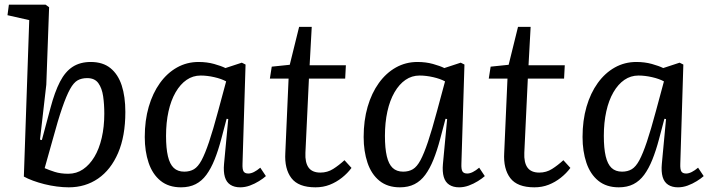

<svg xmlns="http://www.w3.org/2000/svg" viewBox="-20 -787 3034 821"><path d="M274 14Q250 14 223 10.5Q196 7 170 0.5Q144 -6 121 -14.5Q98 -23 82 -32L105 -701L12 -722L18 -767H175L190 -756L178 -425L151 -190L159 -188L196 -326Q214 -394 236.5 -437.5Q259 -481 291 -501.5Q323 -522 368 -522Q420 -522 452.5 -495.5Q485 -469 500.5 -421.5Q516 -374 516 -308Q516 -205 485 -133Q454 -61 399.5 -23.5Q345 14 274 14ZM353 -453Q329 -453 312 -443.5Q295 -434 279.5 -406Q264 -378 246 -326Q228 -274 205 -189L171 -68Q189 -60 214 -52Q239 -44 272 -44Q307 -44 335 -63Q363 -82 383.5 -116Q404 -150 415 -197.5Q426 -245 426 -301Q426 -341 421 -375.5Q416 -410 400.5 -431.5Q385 -453 353 -453Z M1017 -87Q1016 -63 1021.5 -54Q1027 -45 1042 -45Q1053 -45 1066 -51.5Q1079 -58 1093 -70L1117 -34Q1106 -24 1087.5 -12.5Q1069 -1 1048.5 6.5Q1028 14 1007 14Q982 14 965 3Q948 -8 941.5 -30.5Q935 -53 938 -86L956 -278L949 -279L926 -192Q913 -143 897.5 -104.5Q882 -66 862.5 -39.5Q843 -13 816.5 0.5Q790 14 754 14Q701 14 666.5 -14Q632 -42 615.5 -91Q599 -140 599 -201Q599 -272 616 -330.5Q633 -389 664 -432Q695 -475 737 -498.5Q779 -522 829 -522Q865 -522 895.5 -513.5Q926 -505 944 -496L1014 -519L1030 -511ZM768 -53Q792 -53 809.5 -63.5Q827 -74 842 -102Q857 -130 874 -180.5Q891 -231 913 -313L947 -439Q927 -450 896.5 -457Q866 -464 838 -464Q805 -464 778 -445.5Q751 -427 731 -392.5Q711 -358 700.5 -310.5Q690 -263 690 -206Q690 -153 698 -119Q706 -85 723 -69Q740 -53 768 -53Z M1142 -502 1219 -510 1259 -672H1313L1304 -508H1459L1456 -451H1301L1286 -134Q1284 -92 1299.5 -70.5Q1315 -49 1350 -49Q1380 -49 1404.5 -64.5Q1429 -80 1453 -102L1483 -69Q1466 -46 1442 -27Q1418 -8 1390 3Q1362 14 1329 14Q1256 14 1226 -25.5Q1196 -65 1200 -133L1214 -451H1134Z M1953 -87Q1952 -63 1957.5 -54Q1963 -45 1978 -45Q1989 -45 2002 -51.5Q2015 -58 2029 -70L2053 -34Q2042 -24 2023.5 -12.5Q2005 -1 1984.5 6.5Q1964 14 1943 14Q1918 14 1901 3Q1884 -8 1877.5 -30.5Q1871 -53 1874 -86L1892 -278L1885 -279L1862 -192Q1849 -143 1833.5 -104.5Q1818 -66 1798.5 -39.5Q1779 -13 1752.5 0.5Q1726 14 1690 14Q1637 14 1602.5 -14Q1568 -42 1551.5 -91Q1535 -140 1535 -201Q1535 -272 1552 -330.5Q1569 -389 1600 -432Q1631 -475 1673 -498.5Q1715 -522 1765 -522Q1801 -522 1831.5 -513.5Q1862 -505 1880 -496L1950 -519L1966 -511ZM1704 -53Q1728 -53 1745.5 -63.5Q1763 -74 1778 -102Q1793 -130 1810 -180.5Q1827 -231 1849 -313L1883 -439Q1863 -450 1832.5 -457Q1802 -464 1774 -464Q1741 -464 1714 -445.5Q1687 -427 1667 -392.5Q1647 -358 1636.5 -310.5Q1626 -263 1626 -206Q1626 -153 1634 -119Q1642 -85 1659 -69Q1676 -53 1704 -53Z M2078 -502 2155 -510 2195 -672H2249L2240 -508H2395L2392 -451H2237L2222 -134Q2220 -92 2235.5 -70.5Q2251 -49 2286 -49Q2316 -49 2340.5 -64.5Q2365 -80 2389 -102L2419 -69Q2402 -46 2378 -27Q2354 -8 2326 3Q2298 14 2265 14Q2192 14 2162 -25.5Q2132 -65 2136 -133L2150 -451H2070Z M2889 -87Q2888 -63 2893.5 -54Q2899 -45 2914 -45Q2925 -45 2938 -51.5Q2951 -58 2965 -70L2989 -34Q2978 -24 2959.5 -12.5Q2941 -1 2920.5 6.5Q2900 14 2879 14Q2854 14 2837 3Q2820 -8 2813.5 -30.5Q2807 -53 2810 -86L2828 -278L2821 -279L2798 -192Q2785 -143 2769.5 -104.5Q2754 -66 2734.5 -39.5Q2715 -13 2688.5 0.5Q2662 14 2626 14Q2573 14 2538.5 -14Q2504 -42 2487.5 -91Q2471 -140 2471 -201Q2471 -272 2488 -330.5Q2505 -389 2536 -432Q2567 -475 2609 -498.5Q2651 -522 2701 -522Q2737 -522 2767.5 -513.5Q2798 -505 2816 -496L2886 -519L2902 -511ZM2640 -53Q2664 -53 2681.5 -63.5Q2699 -74 2714 -102Q2729 -130 2746 -180.5Q2763 -231 2785 -313L2819 -439Q2799 -450 2768.5 -457Q2738 -464 2710 -464Q2677 -464 2650 -445.5Q2623 -427 2603 -392.5Q2583 -358 2572.5 -310.5Q2562 -263 2562 -206Q2562 -153 2570 -119Q2578 -85 2595 -69Q2612 -53 2640 -53Z"/></svg>

Font: Literata 18pt
Style: Italic
Weight: 400
Italic angle: -2°
Designer: Latin by Veronika Burian and Jose Scaglione. Greek by Irene Vlachou. Cyrillic by Vera Evstafieva
Foundry: TypeTogether
Version: Version 3.103;gftools[0.9.29]